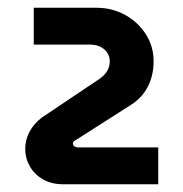

<svg xmlns="http://www.w3.org/2000/svg" viewBox="-20 -720 472 495"><path d="M142 -245Q113 -245 91 -257.5Q69 -270 57 -291Q45 -312 45 -336Q45 -360 56.5 -381Q68 -402 88 -417L237 -517Q250 -526 256.5 -537.5Q263 -549 263 -561Q263 -581 248.5 -593Q234 -605 213 -605H67V-700H228Q270 -700 303.5 -681Q337 -662 356.5 -631Q376 -600 376 -562Q376 -525 360.5 -495.5Q345 -466 315 -448L174 -358Q168 -355 168 -350Q168 -345 172 -342.5Q176 -340 181 -340H388V-245Z"/></svg>

Font: MuseoModerno SemiBold
Style: Bold
Weight: 700
Version: Version 1.001